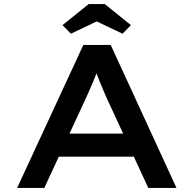

<svg xmlns="http://www.w3.org/2000/svg" viewBox="-20 -920 948 940"><path d="M64 0 388 -700H522L844 0H706L502 -441Q494 -459 485 -480Q476 -501 467.5 -522Q459 -543 451 -564.5Q443 -586 437 -606L468 -607Q461 -585 453 -563Q445 -541 436 -520Q427 -499 418 -478.5Q409 -458 400 -438L197 0ZM209 -153 256 -266H645L672 -153ZM327 -755 286 -797 414 -900H493L621 -797L580 -755L439 -822H468Z"/></svg>

Font: Lexend Peta Medium
Style: Regular
Weight: 500
Designer: Bonnie Shaver-Troup, Thomas Jockin
Foundry: Lexend
Version: Version 1.007